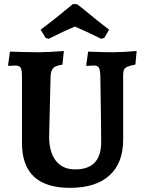

<svg xmlns="http://www.w3.org/2000/svg" viewBox="-20 -894 697 926"><path d="M86 -204V-524Q86 -557 79.5 -567.5Q73 -578 53 -578L21 -576L19 -580L28 -645Q116 -642 169 -642Q209 -642 288 -648L281 -582Q249 -578 237.5 -566.5Q226 -555 224 -528L217 -236Q217 -160 249.5 -118.5Q282 -77 343 -77Q468 -77 468 -209Q468 -272 464 -524Q463 -557 457 -567.5Q451 -578 432 -578L398 -576L396 -580L405 -645Q485 -642 521 -642Q569 -642 639 -648L633 -583Q606 -577 594 -572Q582 -567 578 -558Q574 -549 574 -531V-220Q574 -108 508 -48Q442 12 317 12Q86 12 86 -204ZM200 -711 176 -751Q245 -802 331 -874H351Q351 -875 391 -843Q452 -792 506 -751L483 -711L468 -707Q393 -744 341 -766Q286 -743 215 -707Z"/></svg>

Font: Alegreya
Style: Bold
Weight: 700
Designer: Juan Pablo del Peral
Foundry: Huerta Tipografica
Version: Version 2.008; ttfautohint (v1.8)